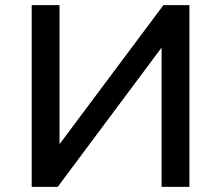

<svg xmlns="http://www.w3.org/2000/svg" viewBox="-20 -725 858 745"><path d="M103 0V-705H211V-167H212L614 -705H715V0H607V-539H606L204 0Z"/></svg>

Font: Nunito Sans 7pt SemiBold
Style: Regular
Weight: 600
Designer: Vernon Adams
Foundry: Vernon Adams
Version: Version 3.101;gftools[0.9.27]